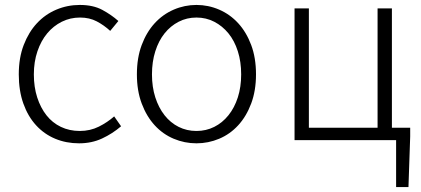

<svg xmlns="http://www.w3.org/2000/svg" viewBox="-20 -567 1705 777"><path d="M300 13Q248 13 203.5 -5.5Q159 -24 126 -60Q93 -96 74.5 -148Q56 -200 56 -266Q56 -333 76 -385Q96 -437 129.5 -473Q163 -509 208 -528Q253 -547 303 -547Q357 -547 394 -527Q431 -507 459 -482L426 -442Q401 -465 371.5 -480.5Q342 -496 304 -496Q264 -496 230 -479Q196 -462 171 -432Q146 -402 131.5 -359.5Q117 -317 117 -266Q117 -215 130.5 -173Q144 -131 168 -100.5Q192 -70 226.5 -53.5Q261 -37 303 -37Q345 -37 380 -54.5Q415 -72 442 -96L470 -56Q435 -26 393 -6.5Q351 13 300 13Z M775 13Q727 13 683 -5.5Q639 -24 606 -60Q573 -96 553.5 -148Q534 -200 534 -266Q534 -333 553.5 -385Q573 -437 606 -473Q639 -509 683 -528Q727 -547 775 -547Q823 -547 867 -528Q911 -509 944 -473Q977 -437 996.5 -385Q1016 -333 1016 -266Q1016 -200 996.5 -148Q977 -96 944 -60Q911 -24 867 -5.5Q823 13 775 13ZM775 -37Q814 -37 847 -53.5Q880 -70 904.5 -100.5Q929 -131 942.5 -173Q956 -215 956 -266Q956 -317 942.5 -359.5Q929 -402 904.5 -432Q880 -462 847 -479Q814 -496 775 -496Q736 -496 703 -479Q670 -462 646 -432Q622 -402 608.5 -359.5Q595 -317 595 -266Q595 -215 608.5 -173Q622 -131 646 -100.5Q670 -70 703 -53.5Q736 -37 775 -37Z M1172 -533H1230V-50H1508V-533H1566V-50H1640V-15L1633 190H1583V0H1172Z"/></svg>

Font: Kinto Sans Light
Style: Regular
Weight: 300
Designer: Authors: Ryoko NISHIZUKA  (kana & ideographs); Paul D. Hunt (Latin, Greek & Cyrillic); Wenlong ZHANG  (bopomofo); Sandol
Foundry: Adobe Systems Incorporated, ookami Inc.
Version: Version 0.001